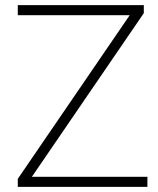

<svg xmlns="http://www.w3.org/2000/svg" viewBox="-20 -725 615 745"><path d="M49 0V-31L499 -689V-666H49V-705H538V-674L88 -16V-39H552V0Z"/></svg>

Font: Nunito Sans 12pt ExtraLight
Style: Regular
Weight: 200
Designer: Vernon Adams
Foundry: Vernon Adams
Version: Version 3.101;gftools[0.9.27]